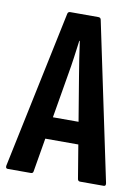

<svg xmlns="http://www.w3.org/2000/svg" viewBox="-77 -708 556 761"><g transform="rotate(10 201.0 -327.5)"><path d="M7.5 0Q-1.8 0 -0.1 -11.9L133.1 -646.4Q134.8 -655 144 -655H256.9Q266 -655 267.8 -646.4L401.1 -12.3Q403.3 0 394 0H298.9Q290.9 0 288.9 -7.9L221.9 -411.3Q216.1 -446 210.8 -480.3Q205.4 -514.6 200.8 -549.2H198.8Q194.2 -514.6 189.5 -480.3Q184.8 -446 178.5 -410.7L110.4 -8.3Q109.4 0 100.7 0ZM117.5 -143.9 133 -232.6H264.7L282.2 -143.9Z"/></g></svg>

Font: Sofia Sans Extra Condensed
Style: Regular
Weight: 400
Designer: Botio Nikoltchev, Ani Petrova
Foundry: lettersoup
Version: Version 4.101